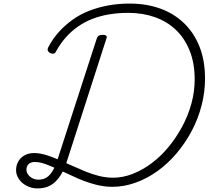

<svg xmlns="http://www.w3.org/2000/svg" viewBox="-20 -1035 1179 1075"><path d="M190 20Q158 20 130.5 6Q103 -8 86.5 -31.5Q70 -55 70 -82Q70 -108 81.5 -129.5Q93 -151 116 -164.5Q139 -178 171 -178Q201 -178 235 -168Q269 -158 305.5 -142Q342 -126 380.5 -108.5Q419 -91 458 -75Q497 -59 536 -49.5Q575 -40 613 -40Q668 -40 723 -61.5Q778 -83 829.5 -121.5Q881 -160 924 -212.5Q967 -265 1000 -326Q1033 -387 1051.5 -454.5Q1070 -522 1070 -590Q1070 -681 1042 -751Q1014 -821 964.5 -868Q915 -915 847 -939Q779 -963 698 -963Q642 -963 591 -954.5Q540 -946 496.5 -929Q453 -912 415.5 -885.5Q378 -859 348 -825Q318 -791 294 -748Q289 -736 280 -734.5Q271 -733 259 -739Q250 -745 247.5 -752.5Q245 -760 250 -770Q275 -818 310 -856.5Q345 -895 387 -925Q429 -955 479 -974.5Q529 -994 586 -1004.5Q643 -1015 706 -1015Q799 -1015 876 -987.5Q953 -960 1009.5 -906Q1066 -852 1097 -774Q1128 -696 1128 -595Q1128 -519 1108.5 -444Q1089 -369 1053.5 -302Q1018 -235 969.5 -177.5Q921 -120 863 -78Q805 -36 740 -12.5Q675 11 608 11Q561 11 511 -2.5Q461 -16 413.5 -37Q366 -58 322 -79Q278 -100 241 -114Q204 -128 175 -128Q153 -128 140.5 -116.5Q128 -105 128 -85Q128 -63 148 -46Q168 -29 195 -29Q222 -29 242 -42Q262 -55 278 -84Q294 -113 308 -160L522 -820Q525 -830 533 -835Q541 -840 555 -840Q569 -840 574.5 -835Q580 -830 576 -820L361 -152Q342 -88 317.5 -51Q293 -14 262.5 3Q232 20 190 20Z"/></svg>

Font: Playwrite US Trad ExtraLight
Style: Regular
Weight: 250
Designer: Veronika Burian, José Scaglione
Foundry: TypeTogether
Version: Version 1.003